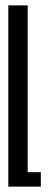

<svg xmlns="http://www.w3.org/2000/svg" viewBox="-20 -695 179 715"><path d="M11 0V-675H83.1V-53.8H132V0Z"/></svg>

Font: Anybody UltraCondensed Thin
Style: Regular
Weight: 100
Width: 1
Designer: Tyler Finck
Foundry: Etcetera Type Company
Version: Version 1.110